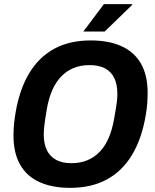

<svg xmlns="http://www.w3.org/2000/svg" viewBox="-20 -894 748 926"><path d="M319 12Q231 12 170 -16Q109 -44 77 -100Q45 -156 45 -241Q45 -267 47.5 -294Q50 -321 55 -350Q74 -463 121 -541Q168 -619 242 -659Q316 -699 417 -699Q505 -699 566.5 -671Q628 -643 660 -587Q692 -531 692 -446Q692 -421 690 -394Q688 -367 683 -339Q664 -225 616.5 -146.5Q569 -68 494.5 -28Q420 12 319 12ZM324 -107Q367 -107 401 -121Q435 -135 461 -162Q487 -189 504 -228.5Q521 -268 530 -319Q535 -348 538.5 -368Q542 -388 543.5 -401.5Q545 -415 545.5 -424.5Q546 -434 546 -442Q546 -486 531.5 -517Q517 -548 487 -564Q457 -580 412 -580Q369 -580 335 -566Q301 -552 275 -525Q249 -498 232 -459Q215 -420 206 -369Q201 -340 198 -319.5Q195 -299 193.5 -285.5Q192 -272 191.5 -262.5Q191 -253 191 -245Q191 -202 205.5 -171Q220 -140 250 -123.5Q280 -107 324 -107ZM382 -742 481 -874H617L618 -871L485 -742Z"/></svg>

Font: Archivo SemiCondensed
Style: Bold Italic
Weight: 700
Width: 4
Italic angle: -10°
Designer: Hector Gatti
Foundry: Omnibus-Type
Version: Version 2.001